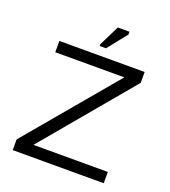

<svg xmlns="http://www.w3.org/2000/svg" viewBox="-132 -815 808 912"><g transform="rotate(20 272.0 -359.0)"><path d="M37 0V-54L417 -506H68V-563H499V-508L121 -57H497V0ZM288 -606H256V-615L307 -718H366V-704Z"/></g></svg>

Font: Darker Grotesque Medium
Style: Regular
Weight: 500
Designer: Gabriel Lam
Foundry: TypeRant
Version: Version 1.000;gftools[0.9.28]